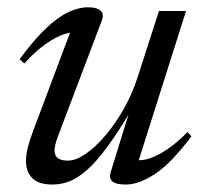

<svg xmlns="http://www.w3.org/2000/svg" viewBox="-20 -484 540 514"><path d="M276 -22 328 -190.5H332Q295.5 -129 266.5 -89.8Q237.5 -50.5 212.8 -28.8Q188 -7 165.8 1.5Q143.5 10 121 10Q82.5 10 66 -7.5Q49.5 -25 49.5 -53Q49.5 -68.5 54.2 -88.2Q59 -108 68 -131.5L175 -416.5L187.5 -397Q173 -399.5 151 -392.2Q129 -385 102 -366Q75 -347 45 -314L32.5 -325.5Q70.5 -377 102.5 -407.5Q134.5 -438 162.5 -451.2Q190.5 -464.5 215 -464.5Q239 -464.5 249.2 -455.5Q259.5 -446.5 252 -427.5L135.5 -120Q131 -108 128.5 -98.2Q126 -88.5 126 -81Q126 -67.5 134.8 -60.8Q143.5 -54 162 -54Q183 -54 209.5 -72.2Q236 -90.5 262.8 -122Q289.5 -153.5 312.2 -194Q335 -234.5 349 -279L405.5 -454.5H478L347 -41L344.5 -56Q360 -53 381.5 -60.2Q403 -67.5 428.8 -85Q454.5 -102.5 482 -130.5L492.5 -119Q437 -45.5 394.2 -17.8Q351.5 10 317 10Q290.5 10 281 1.8Q271.5 -6.5 276 -22Z"/></svg>

Font: Newsreader 36pt
Style: Italic
Weight: 400
Italic angle: -17°
Designer: Hugues Gentile
Foundry: Production Type
Version: Version 1.003